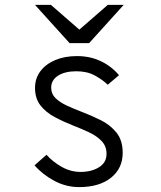

<svg xmlns="http://www.w3.org/2000/svg" viewBox="-20 -752 656 784"><path d="M303 12Q250 12 202 -13.5Q154 -39 121 -77L170 -120Q194 -92.5 231 -71.2Q268 -50 309 -50Q353.5 -50 384.2 -69Q415 -88 415 -124Q415 -155 395.2 -175.8Q375.5 -196.5 345 -211Q314.5 -225.5 282 -238Q240 -254.5 203.8 -273.8Q167.5 -293 145.2 -321.5Q123 -350 123 -393Q123 -432 145 -461.2Q167 -490.5 205.8 -506.8Q244.5 -523 294 -523Q347.5 -523 391 -502.5Q434.5 -482 466 -445L420 -406Q400 -425.5 368.2 -443.2Q336.5 -461 292 -461Q245 -461 217 -443Q189 -425 189 -394Q189 -368.5 206.8 -351.2Q224.5 -334 252.5 -321Q280.5 -308 312 -296Q351.5 -281 390.5 -261.8Q429.5 -242.5 455.2 -211Q481 -179.5 481 -128Q481 -64.5 433.2 -26.2Q385.5 12 303 12ZM264 -576 123 -732H188L304 -631L420 -732H485L344 -576Z"/></svg>

Font: Overpass Mono Light
Style: Regular
Weight: 300
Monospace: yes
Designer: Delve Withrington, Dave Bailey
Foundry: Delve Fonts LLC
Version: Version 4.000